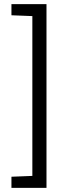

<svg xmlns="http://www.w3.org/2000/svg" viewBox="-20 -763 332 933"><path d="M35.6 150V95.8L137.2 91.8V-684.8L35.6 -688.8V-743H205.9V150Z"/></svg>

Font: Saira Thin SemiCondensed
Style: Regular
Weight: 100
Width: 4
Version: Version 1.101